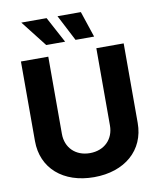

<svg xmlns="http://www.w3.org/2000/svg" viewBox="-101 -1029 931 1118"><g transform="rotate(-10 364.5 -470.0)"><path d="M364.7 9.8C546.4 9.8 668.5 -96.2 668.5 -256.8V-727.5H506.8V-270.5C506.8 -189.9 450.2 -132.3 364.7 -132.3C279.3 -132.3 222.7 -189.9 222.7 -270.5V-727.5H61V-256.8C61 -96.2 181.6 9.8 364.7 9.8ZM396 -796.4H505.9L454.6 -950.2H316.4ZM222.7 -796.4H334.5L252 -950.2H102.5Z"/></g></svg>

Font: Raveo
Style: Bold
Weight: 700
Designer: Jakub Foglar, Rasmus Andersson (Inter)
Foundry: Jakubfoglar.com
Version: Version 1.100;Glyphs 3.2.3 (3260)